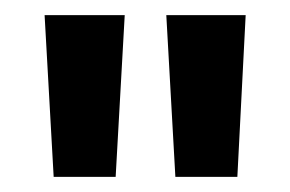

<svg xmlns="http://www.w3.org/2000/svg" viewBox="-20 -775 384 254"><path d="M212 -541 200 -755H305L294 -541ZM51 -541 39 -755H145L133 -541Z"/></svg>

Font: AWOL-DM SemiBold
Style: Regular
Weight: 600
Designer: Colophon Foundry, Jonny Pinhorn, Mikhail Sharanda
Foundry: Colophon Foundry
Version: Version 1.000;Glyphs 3.2.3 (3260)